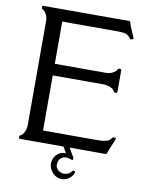

<svg xmlns="http://www.w3.org/2000/svg" viewBox="-104 -873 865 1137"><g transform="rotate(10 328.0 -304.0)"><path d="M404.8 130.4Q405.3 129.4 412.1 131.3Q418.9 133.3 418.9 136.7Q414.6 160.2 389.9 178Q365.2 195.8 335 190.7Q304.7 185.5 284.7 157.5Q264.6 129.4 270 99.4Q275.4 69.3 297.4 51.8Q319.3 34.2 346.2 37.1L324.7 0H62.5Q56.2 0 56.2 -8.5Q56.2 -17.1 58.3 -18.8Q60.5 -20.5 64.5 -22.5Q68.4 -24.4 74.5 -30.3Q80.6 -36.1 87.4 -52.5Q94.2 -68.8 94.2 -85.4V-714.4Q94.2 -750 70.8 -773.4Q68.8 -775.4 62.5 -778.3Q56.2 -781.2 56.2 -790.5Q56.2 -799.8 62.5 -799.8H580.1Q585 -799.8 588.4 -787.1Q591.8 -774.4 600.6 -753.9L616.2 -717.8Q623 -702.1 623 -700.4Q623 -698.7 616 -696.3Q608.9 -693.8 606.4 -693.8Q603.5 -693.8 598.6 -700.9Q593.8 -708 581.3 -717.8Q568.8 -727.5 513.2 -727.5H189V-473.6H497.1Q532.7 -473.6 556.2 -497.1Q558.1 -499 561 -505.4Q564 -511.7 573.2 -511.7Q582.5 -511.7 583 -505.4V-373Q583 -366.7 574.2 -366.7Q565.4 -366.7 563.7 -368.9Q562 -371.1 560.3 -375Q558.6 -378.9 552.5 -385Q546.4 -391.1 530 -397.5Q513.7 -403.8 497.1 -403.8H189V-72.3H513.2Q568.4 -72.3 585 -85Q593.8 -90.8 598.6 -98.1Q603.5 -105.5 606.2 -105.7Q608.9 -106 616 -103.5Q623 -101.1 623 -99.4Q623 -97.7 616.2 -82L600.6 -45.9Q591.8 -25.4 588.6 -13.9Q585.4 -2.4 580.1 0H361.3L393.6 54.2Q395 58.6 393.8 64.2Q392.6 69.8 390.1 69.8Q374.5 64.5 357.4 61.5Q340.3 58.6 324.7 69.1Q309.1 79.6 305.2 101.8Q301.3 124 313.5 138.7Q325.7 153.3 344.7 156.7Q380.4 163.1 404.8 130.4Z"/></g></svg>

Font: Della Respira
Style: Regular
Weight: 500
Version: Version 0.201